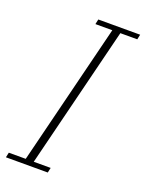

<svg xmlns="http://www.w3.org/2000/svg" viewBox="-141 -765 633 832"><g transform="rotate(20 175.5 -349.0)"><path d="M-2 -23H76L238 -675H160L165 -698H358L353 -675H275L113 -23H191L186 0H-7Z"/></g></svg>

Font: IBM Plex Serif ExtraLight
Style: Italic
Weight: 200
Italic angle: -14°
Designer: Mike Abbink, Paul van der Laan, Pieter van Rosmalen
Foundry: Bold Monday
Version: Version 2.5